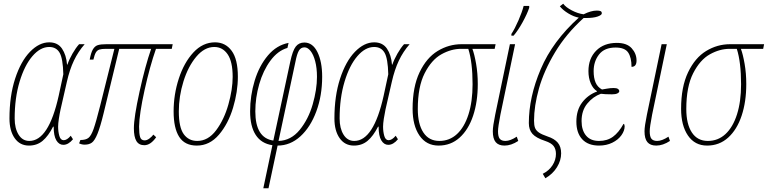

<svg xmlns="http://www.w3.org/2000/svg" viewBox="-20 -774 4135 1034"><path d="M31 -136Q31 -257 61.5 -350.5Q92 -444 141.5 -495Q191 -546 245 -546Q291 -546 314 -512Q337 -478 341 -426H343Q353 -455 370.5 -485.5Q388 -516 406 -536H436Q401 -496 378 -447.5Q355 -399 340 -333L306 -184Q301 -161 297 -134.5Q293 -108 293 -92Q293 -65 299.5 -42Q306 -19 323 -19Q341 -19 361 -43L373 -24Q348 6 321 6Q298 6 283.5 -18Q269 -42 269 -92H266Q240 -41 209.5 -15.5Q179 10 136 10Q87 10 59 -30Q31 -70 31 -136ZM296 -258 321 -374Q319 -459 301 -490Q283 -521 245 -521Q197 -521 154.5 -471.5Q112 -422 85.5 -334Q59 -246 59 -136Q59 -83 80 -49Q101 -15 138 -15Q242 -15 296 -258Z M701 -83Q701 -142 731.5 -280.5Q762 -419 794 -511H622L538 -164Q520 -90 505 -53.5Q490 -17 475 -6Q460 5 436 5Q420 5 406 -2L413 -20Q442 -20 456.5 -31.5Q471 -43 484 -79.5Q497 -116 520 -207L596 -511H551Q527 -511 515 -507Q503 -503 496 -491Q489 -479 483 -453H463Q470 -491 480.5 -508.5Q491 -526 507 -531Q523 -536 554 -536H910L905 -511H820Q787 -417 758.5 -288.5Q730 -160 729 -92Q729 -54 734.5 -36Q740 -18 759 -18Q771 -18 784 -27.5Q797 -37 806 -49L821 -35Q791 8 757 8Q728 8 714.5 -14.5Q701 -37 701 -83Z M915 -174Q915 -265 943 -351Q971 -437 1021.5 -491.5Q1072 -546 1138 -546Q1194 -546 1227.5 -500.5Q1261 -455 1261 -361Q1261 -280 1235 -193.5Q1209 -107 1159 -48.5Q1109 10 1040 10Q975 10 945 -37Q915 -84 915 -174ZM1233 -360Q1233 -442 1206 -481.5Q1179 -521 1134 -521Q1081 -521 1037 -468.5Q993 -416 968 -335.5Q943 -255 943 -174Q943 -88 969.5 -51.5Q996 -15 1042 -15Q1101 -15 1144 -72.5Q1187 -130 1210 -211.5Q1233 -293 1233 -360Z M1447 8Q1387 -1 1357 -47.5Q1327 -94 1327 -174Q1327 -259 1351.5 -339.5Q1376 -420 1423 -475.5Q1470 -531 1534 -543L1528 -516Q1476 -501 1436.5 -447.5Q1397 -394 1376 -320.5Q1355 -247 1355 -174Q1355 -31 1452 -17L1543 -441Q1556 -502 1573 -523.5Q1590 -545 1619 -545Q1664 -545 1689.5 -493.5Q1715 -442 1715 -361Q1715 -259 1683.5 -174Q1652 -89 1597.5 -39.5Q1543 10 1475 10L1426 240H1398ZM1687 -360Q1687 -408 1677.5 -444Q1668 -480 1652.5 -499.5Q1637 -519 1620 -519Q1600 -519 1589.5 -501Q1579 -483 1571 -441L1480 -15Q1547 -17 1594 -74.5Q1641 -132 1664 -212Q1687 -292 1687 -360Z M1781 -136Q1781 -257 1811.5 -350.5Q1842 -444 1891.5 -495Q1941 -546 1995 -546Q2041 -546 2064 -512Q2087 -478 2091 -426H2093Q2103 -455 2120.5 -485.5Q2138 -516 2156 -536H2186Q2151 -496 2128 -447.5Q2105 -399 2090 -333L2056 -184Q2051 -161 2047 -134.5Q2043 -108 2043 -92Q2043 -65 2049.5 -42Q2056 -19 2073 -19Q2091 -19 2111 -43L2123 -24Q2098 6 2071 6Q2048 6 2033.5 -18Q2019 -42 2019 -92H2016Q1990 -41 1959.5 -15.5Q1929 10 1886 10Q1837 10 1809 -30Q1781 -70 1781 -136ZM2046 -258 2071 -374Q2069 -459 2051 -490Q2033 -521 1995 -521Q1947 -521 1904.5 -471.5Q1862 -422 1835.5 -334Q1809 -246 1809 -136Q1809 -83 1830 -49Q1851 -15 1888 -15Q1992 -15 2046 -258Z M2202 -188Q2202 -306 2239.5 -384.5Q2277 -463 2337 -499.5Q2397 -536 2466 -536H2649L2644 -511H2524Q2535 -482 2544 -430.5Q2553 -379 2553 -321Q2553 -226 2528 -151Q2503 -76 2455.5 -33Q2408 10 2342 10Q2276 10 2239 -44Q2202 -98 2202 -188ZM2525 -320Q2525 -439 2502 -511H2463Q2410 -511 2357 -481.5Q2304 -452 2267 -379.5Q2230 -307 2230 -187Q2230 -106 2260 -60.5Q2290 -15 2346 -15Q2401 -15 2441 -52Q2481 -89 2503 -158Q2525 -227 2525 -320Z M2634 -67Q2634 -94 2647 -157L2726 -536H2754L2675 -157Q2662 -90 2662 -67Q2662 -38 2671.5 -26.5Q2681 -15 2702 -15Q2728 -15 2763 -38L2771 -15Q2733 10 2697 10Q2665 10 2649.5 -8.5Q2634 -27 2634 -67ZM2734 -591Q2752 -618 2772 -664Q2792 -710 2800 -742H2830V-732Q2819 -699 2794.5 -654.5Q2770 -610 2746 -582H2734Z M2903 162Q2937 145 2955.5 116Q2974 87 2974 55Q2974 29 2961.5 12.5Q2949 -4 2916 -15Q2867 -31 2847.5 -53Q2828 -75 2828 -111Q2828 -251 2892 -401.5Q2956 -552 3097 -679Q3070 -684 3041 -701.5Q3012 -719 2995 -740L3013 -754Q3027 -735 3059.5 -718Q3092 -701 3123 -697Q3163 -717 3194 -717Q3208 -717 3214.5 -714Q3221 -711 3221 -702Q3221 -693 3198.5 -685Q3176 -677 3135 -677H3123Q3029 -592 2969 -492Q2909 -392 2882.5 -297.5Q2856 -203 2856 -124Q2856 -99 2861.5 -85Q2867 -71 2882 -60.5Q2897 -50 2929 -39Q2966 -27 2984 -5.5Q3002 16 3002 52Q3002 90 2979.5 126.5Q2957 163 2917 186Z M3084 -119Q3084 -181 3115 -222Q3146 -263 3195 -281V-283Q3174 -296 3161.5 -325Q3149 -354 3149 -391Q3149 -459 3190.5 -501Q3232 -543 3302 -543Q3356 -543 3382 -514Q3408 -485 3408 -448Q3408 -414 3381 -414Q3381 -464 3363 -491Q3345 -518 3295 -518Q3235 -518 3206 -480.5Q3177 -443 3177 -391Q3177 -354 3187.5 -329.5Q3198 -305 3222 -292Q3229 -293 3248 -296.5Q3267 -300 3285 -300Q3301 -300 3308 -295Q3315 -290 3315 -283Q3315 -276 3305 -271Q3295 -266 3276 -266Q3237 -266 3216 -269Q3174 -254 3143 -216.5Q3112 -179 3112 -122Q3112 -73 3136 -44Q3160 -15 3206 -15Q3250 -15 3281 -37.5Q3312 -60 3338 -107Q3341 -107 3342.5 -102.5Q3344 -98 3344 -94Q3344 -70 3326.5 -45.5Q3309 -21 3277.5 -5.5Q3246 10 3206 10Q3147 10 3115.5 -24Q3084 -58 3084 -119Z M3451 -67Q3451 -94 3464 -157L3543 -536H3571L3492 -157Q3479 -90 3479 -67Q3479 -38 3488.5 -26.5Q3498 -15 3519 -15Q3545 -15 3580 -38L3588 -15Q3550 10 3514 10Q3482 10 3466.5 -8.5Q3451 -27 3451 -67Z M3648 -188Q3648 -306 3685.5 -384.5Q3723 -463 3783 -499.5Q3843 -536 3912 -536H4095L4090 -511H3970Q3981 -482 3990 -430.5Q3999 -379 3999 -321Q3999 -226 3974 -151Q3949 -76 3901.5 -33Q3854 10 3788 10Q3722 10 3685 -44Q3648 -98 3648 -188ZM3971 -320Q3971 -439 3948 -511H3909Q3856 -511 3803 -481.5Q3750 -452 3713 -379.5Q3676 -307 3676 -187Q3676 -106 3706 -60.5Q3736 -15 3792 -15Q3847 -15 3887 -52Q3927 -89 3949 -158Q3971 -227 3971 -320Z"/></svg>

Font: Noto Serif CondThin
Style: Italic
Weight: 250
Width: 3
Italic angle: -12°
Designer: Monotype Design Team
Foundry: Monotype Imaging Inc.
Version: Version 1.001